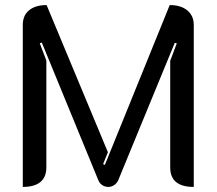

<svg xmlns="http://www.w3.org/2000/svg" viewBox="-20 -729 855 758"><path d="M70 -631Q70 -668 95 -688.5Q120 -709 164 -709L406 -128L387 -81L394 -78L650 -709Q694 -709 719.5 -688Q745 -667 745 -630V9Q652 9 652 -68V-489L678 -558L670 -560L447 -18Q442 -6 431 1.5Q420 9 408 9Q395 9 384 2Q373 -5 368 -18L145 -561L137 -558L163 -490V-68Q163 -30 139.5 -10.5Q116 9 70 9Z"/></svg>

Font: K2D
Style: Regular
Weight: 400
Version: Version 1.000; ttfautohint (v1.6)